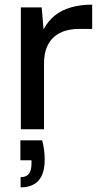

<svg xmlns="http://www.w3.org/2000/svg" viewBox="-20 -558 443 829"><path d="M70 0V-526H160L168 -431Q187 -467 216 -490.5Q245 -514 286 -526Q327 -538 378 -538V-433H319Q290 -433 263.5 -425.5Q237 -418 216 -401Q195 -384 182.5 -355Q170 -326 170 -281V0ZM69 251V207Q94 207 105 192Q116 177 116 148V134H68V48H162Q168 70 170.5 91Q173 112 173 130Q173 192 146.5 221.5Q120 251 69 251Z"/></svg>

Font: DM Sans 9pt Medium
Style: Regular
Weight: 500
Version: Version 4.004;gftools[0.9.30]